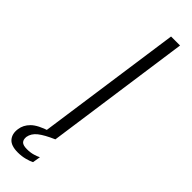

<svg xmlns="http://www.w3.org/2000/svg" viewBox="-330 -727 898 898"><g transform="rotate(45 119.0 -278.0)"><path d="M68 0 170.5 -723H230L128 0ZM47 167.5Q2 167.5 -16.2 146Q-34.5 124.5 -29.5 90Q-25.5 59 -1 34.8Q23.5 10.5 82 -8L127.5 0Q78 21.5 53.2 41.2Q28.5 61 24 87.5Q22 107 31.5 116.8Q41 126.5 66.5 126.5Q89.5 126.5 108.2 120.8Q127 115 136 110L129.5 149Q117.5 155.5 95 161.5Q72.5 167.5 47 167.5Z"/></g></svg>

Font: Public Sans ExtraLight
Style: Italic
Weight: 200
Italic angle: -8°
Designer: The Public Sans project authors (U.S. Web Design System). Libre Franklin designed by Pablo Impallari and Rodrigo Fuenzal
Version: Version 1.007; ttfautohint (v1.8.1) -l 8 -r 50 -G 200 -x 14 